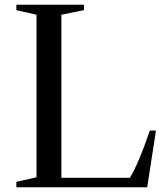

<svg xmlns="http://www.w3.org/2000/svg" viewBox="-20 -790 696 810"><path d="M334 -747 239 -728V-40H528Q567 -105 612 -239H638L601 0H49V-23L134 -42V-728L49 -747V-770H334Z"/></svg>

Font: Libre Caslon Text
Style: Regular
Weight: 400
Designer: Pablo Impallari, Rodrigo Fuenzalida
Foundry: Pablo Impallari, Rodrigo Fuenzalida
Version: Version 1.002